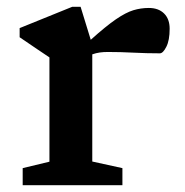

<svg xmlns="http://www.w3.org/2000/svg" viewBox="-20 -547 545 567"><path d="M419.5 -523.5Q448 -523.5 464.5 -507.2Q481 -491 481 -462Q481 -428 471.2 -408.8Q461.5 -389.5 452 -389.5Q412 -389.5 374.2 -391.5Q336.5 -393.5 298.5 -393.5Q285.5 -393.5 274.8 -392Q264 -390.5 252.5 -386.5V-70L341.5 -50.5V0H47V-50.5L126 -69.5V-377.5Q116 -384 91 -401Q66 -418 38 -437V-464L193.5 -527H218L248 -429.5Q292.5 -469.5 322 -489.8Q351.5 -510 373.8 -516.8Q396 -523.5 419.5 -523.5Z"/></svg>

Font: Newsreader Caption Medium
Style: Regular
Weight: 500
Designer: Hugues Gentile
Foundry: Production Type
Version: Version 1.001